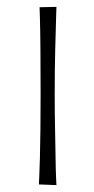

<svg xmlns="http://www.w3.org/2000/svg" viewBox="-20 -538 273 558"><path d="M144 0 93 -2Q93 -2 94 -22.5Q95 -43 96 -79.5Q97 -116 97.5 -164Q98 -212 98 -267Q98 -340 97.5 -396.5Q97 -453 96 -485Q95 -517 95 -517L144 -518Q144 -518 143 -485Q142 -452 140.5 -395Q139 -338 139 -266Q139 -212 140 -164Q141 -116 141.5 -79Q142 -42 143 -21Q144 0 144 0Z"/></svg>

Font: Truculenta ExtraLight
Style: Regular
Weight: 250
Version: Version 1.002